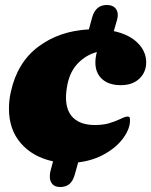

<svg xmlns="http://www.w3.org/2000/svg" viewBox="-20 -651 607 771"><path d="M363 -400Q363 -420 369 -442Q327 -431 294.5 -398.5Q262 -366 251 -313Q245 -283 245 -259Q245 -205 275 -177Q305 -149 361 -149Q393 -149 416 -155.5Q439 -162 463 -173Q483 -183 492 -183Q498 -183 500 -180.5Q502 -178 502 -170Q503 -136 476.5 -98.5Q450 -61 402 -33.5Q354 -6 294 1L280 51Q272 78 257.5 89Q243 100 222 100Q201 100 190.5 88.5Q180 77 180 57Q180 43 184 31L193 -3Q111 -21 63.5 -76Q16 -131 16 -214Q16 -251 24 -284Q50 -401 134.5 -464Q219 -527 337 -533L350 -581Q364 -631 409 -631Q430 -631 441.5 -620Q453 -609 453 -590Q453 -582 450 -571L437 -526Q498 -513 532.5 -479Q567 -445 567 -401Q567 -361 539.5 -335Q512 -309 465 -309Q417 -309 390 -333.5Q363 -358 363 -400Z"/></svg>

Font: Shrikhand
Style: Regular
Weight: 400
Italic angle: -14°
Designer: Jonny Pinhorn
Foundry: Jonny Pinhorn
Version: Version 1.001;PS 1.001;hotconv 1.0.88;makeotf.lib2.5.647800